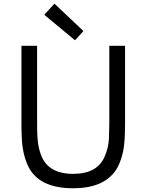

<svg xmlns="http://www.w3.org/2000/svg" viewBox="-20 -1006 790 1036"><path d="M95.7 -758.8H180.2V-339.8Q180.2 -259.8 187 -222.9Q193.8 -186 205.8 -158.9Q217.8 -131.8 239.3 -111.3Q286.1 -67.9 375 -67.9Q503.4 -67.9 543.9 -159.2Q565.9 -209.5 567.9 -259.8Q569.8 -310.1 569.8 -339.8V-758.8H654.8V-339.8Q654.8 -234.9 644 -187.5Q633.3 -140.1 615.7 -105.7Q598.1 -71.3 566.9 -45.9Q499.5 9.8 375 9.8Q192.4 9.8 133.8 -105.5Q102.1 -169.4 97.7 -258.8Q95.7 -300.3 95.7 -339.8ZM384.8 -788.6 218.8 -926.3 273.9 -986.3 430.2 -838.4Z"/></svg>

Font: Duru Sans
Style: Regular
Weight: 400
Designer: Onur Yazõcõgil
Foundry: Onur Yazõcõgil
Version: Version 1.001